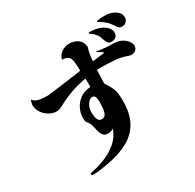

<svg xmlns="http://www.w3.org/2000/svg" viewBox="-196 -1062 1392 1370"><g transform="rotate(-30 500.0 -377.0)"><path d="M492 -322Q492 -333 491 -349Q490 -365 484 -377.5Q478 -390 463 -390Q447 -390 434.5 -377.5Q422 -365 414.5 -348Q407 -331 405 -317Q404 -312 404 -306Q404 -300 404 -295Q404 -281 406.5 -262.5Q409 -244 417.5 -231Q426 -218 445 -218Q468 -218 477.5 -237.5Q487 -257 489.5 -282Q492 -307 492 -322ZM908 -556Q908 -534 892.5 -522Q877 -510 857 -510Q850 -510 843 -512.5Q836 -515 828 -517Q785 -533 731 -537Q677 -541 631 -541H590Q589 -513 587.5 -485.5Q586 -458 586 -430Q607 -398 619 -374Q631 -350 635.5 -324.5Q640 -299 640 -259Q640 -151 601.5 -83Q563 -15 491 23Q419 61 320 79Q289 84 258 89Q227 94 195 94Q191 94 185 92.5Q179 91 179 85Q179 77 190 74.5Q201 72 206 71Q245 63 288 47.5Q331 32 370 8Q409 -16 437.5 -49Q466 -82 478 -124Q471 -115 458.5 -111Q446 -107 435 -107Q407 -107 394 -122.5Q381 -138 375.5 -161Q370 -184 364.5 -207Q359 -230 346 -246Q336 -258 333.5 -266Q331 -274 331 -290Q331 -334 351 -372Q371 -410 406.5 -433.5Q442 -457 487 -458Q488 -463 488 -467Q488 -471 488 -475Q488 -489 488 -502Q488 -515 487 -528Q362 -507 250 -446Q237 -439 223.5 -433Q210 -427 194 -427Q163 -427 133 -444.5Q103 -462 84 -490.5Q65 -519 65 -551Q65 -559 68.5 -573Q72 -587 76 -592Q96 -567 128.5 -562Q161 -557 191 -557Q193 -557 195.5 -557Q198 -557 199 -557Q270 -565 341.5 -575Q413 -585 483 -595Q483 -615 482 -636Q481 -657 478 -677Q472 -707 455.5 -717Q439 -727 410 -728Q417 -762 446.5 -782Q476 -802 509 -802Q552 -802 580.5 -781.5Q609 -761 615 -717Q607 -695 601.5 -663Q596 -631 595 -608Q620 -611 644.5 -614Q669 -617 694 -619Q693 -627 682 -634Q671 -641 660.5 -646.5Q650 -652 650 -654Q650 -657 652 -657Q717 -645 784 -645Q813 -645 839 -635.5Q865 -626 884 -606Q894 -596 901 -583Q908 -570 908 -556ZM832 -709Q832 -686 818 -674Q804 -662 781 -662Q760 -662 750.5 -676.5Q741 -691 735.5 -710.5Q730 -730 721 -744Q713 -756 703 -766.5Q693 -777 680 -785Q678 -787 673.5 -790Q669 -793 669 -796Q669 -800 675 -800.5Q681 -801 682 -801Q718 -801 753.5 -790Q789 -779 814 -752Q832 -734 832 -709ZM950 -766Q950 -747 936 -732.5Q922 -718 902 -718Q875 -718 862 -743Q852 -759 841 -773Q830 -787 816 -799Q809 -805 792.5 -817Q776 -829 769 -832Q767 -833 764.5 -834Q762 -835 762 -838Q762 -842 773 -844Q784 -846 796.5 -847Q809 -848 812 -848Q826 -848 840 -847.5Q854 -847 867 -844Q896 -839 923 -819Q950 -799 950 -766Z"/></g></svg>

Font: Kaisei Tokumin ExtraBold
Style: Regular
Weight: 800
Designer: Font-Kai, 金井和夫
Foundry: KAZUO KANAI
Version: Version 5.003